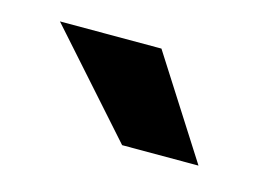

<svg xmlns="http://www.w3.org/2000/svg" viewBox="-38 -815 408 281"><g transform="rotate(15 165.5 -674.5)"><path d="M275.9 -598.6H160.2L25.4 -750H179.2Z"/></g></svg>

Font: Shabnam FD
Style: Bold
Weight: 700
Foundry: DejaVu fonts team - Redesigned by Saber Rastikerdar - Based on Vazir font
Version: Version 5.00;October 20, 2019;FontCreator 12.0.0.2547 64-bit